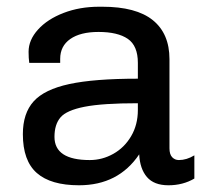

<svg xmlns="http://www.w3.org/2000/svg" viewBox="-20 -541 625 571"><path d="M484 -365V-100Q484 -82 492 -73.5Q500 -65 512 -65Q535 -65 558 -79V-10Q524 10 481 10Q438 10 417 -14.5Q396 -39 394 -82Q332 10 215 10Q131 10 89.5 -26.5Q48 -63 48 -142Q48 -204 80 -239.5Q112 -275 186 -291Q260 -307 390 -307V-354Q390 -405 360 -425.5Q330 -446 273 -446Q219 -446 189 -425Q159 -404 159 -366V-354H67Q65 -368 65 -387Q65 -422 93 -453Q121 -484 169 -502.5Q217 -521 275 -521H284Q385 -521 434.5 -481Q484 -441 484 -365ZM142 -134Q142 -65 247 -65Q284 -65 317 -83.5Q350 -102 370 -136Q390 -170 390 -214V-234Q285 -234 231.5 -223.5Q178 -213 160 -192Q142 -171 142 -134Z"/></svg>

Font: Chivo
Style: Regular
Weight: 400
Designer: Hector Gatti
Foundry: Omnibus-Type
Version: Version 1.006; ttfautohint (v1.4.1)